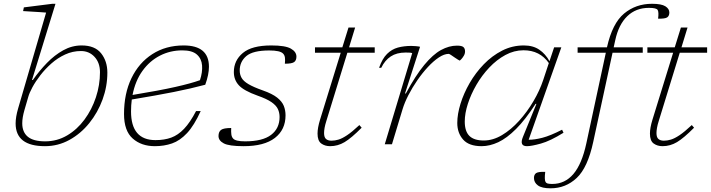

<svg xmlns="http://www.w3.org/2000/svg" viewBox="-20 -762 3754 1014"><path d="M223.5 -695.5Q214 -696.5 190.5 -698Q167 -699.5 141.8 -701Q116.5 -702.5 102 -703.5L106 -723L256.5 -742H273L149 -339.5H153.5Q187.5 -388 227.8 -429.5Q268 -471 314 -496.5Q360 -522 411 -522Q481 -522 514 -480.5Q547 -439 547 -378.5Q547 -306 521.8 -236.8Q496.5 -167.5 451.5 -111.8Q406.5 -56 346.5 -23Q286.5 10 217.5 10Q62.5 10 62.5 -110Q62.5 -144 75.5 -188.5ZM109 -180.5Q97.5 -140.5 97.5 -111Q97.5 -64 127 -39.8Q156.5 -15.5 218.5 -15.5Q281.5 -15.5 334.5 -46.8Q387.5 -78 426.2 -130.5Q465 -183 486.5 -248Q508 -313 508 -380.5Q508 -430.5 479.5 -461.5Q451 -492.5 407.5 -492.5Q363.5 -492.5 324 -474.2Q284.5 -456 251.5 -426.8Q218.5 -397.5 193 -364.5Q167.5 -331.5 151.2 -301.2Q135 -271 129.5 -251Z M1040 -175.5Q1005.5 -99.5 968 -59.2Q930.5 -19 888.5 -4.5Q846.5 10 798 10Q726.5 10 680.8 -30.5Q635 -71 635 -160Q635 -267.5 674.2 -349Q713.5 -430.5 784.5 -476.2Q855.5 -522 950 -522Q1083.5 -522 1083.5 -409.5Q1083.5 -368.5 1064 -314.5Q987.5 -294 896.8 -276Q806 -258 676 -236.5Q672 -206 672 -173.5Q672 -22 801.5 -22Q848 -22 884.2 -35.2Q920.5 -48.5 952.2 -81.8Q984 -115 1015.5 -175.5ZM943 -496Q879 -496 824.8 -468.2Q770.5 -440.5 732.5 -387.8Q694.5 -335 680 -260.5Q822.5 -284 905.8 -302.8Q989 -321.5 1036 -338.5Q1050 -380.5 1047.2 -416.2Q1044.5 -452 1019.8 -474Q995 -496 943 -496Z M1201 -86Q1200 -65.5 1201.8 -52.2Q1203.5 -39 1211 -30.5Q1224 -15.5 1274.5 -15.5Q1367 -15.5 1411.8 -49.8Q1456.5 -84 1456.5 -144Q1456.5 -167 1447.5 -186.2Q1438.5 -205.5 1413.5 -222.8Q1388.5 -240 1340 -257Q1267.5 -283 1241.2 -311.8Q1215 -340.5 1215 -381.5Q1215 -442.5 1262.5 -482.2Q1310 -522 1412.5 -522Q1487 -522 1516.2 -505.2Q1545.5 -488.5 1545.5 -463Q1545.5 -443 1533.5 -434.2Q1521.5 -425.5 1484.5 -425.5Q1486.5 -444.5 1484.8 -457.8Q1483 -471 1475 -479Q1459.5 -495.5 1402 -495.5Q1315.5 -495.5 1280.8 -465.8Q1246 -436 1246 -390Q1246 -368.5 1255.8 -351Q1265.5 -333.5 1292 -317.8Q1318.5 -302 1368 -284.5Q1418 -267 1443.8 -246.5Q1469.5 -226 1478.8 -202.8Q1488 -179.5 1488 -153Q1488 -77 1431.8 -33.5Q1375.5 10 1266.5 10Q1189.5 10 1161.8 -4.8Q1134 -19.5 1134 -43.5Q1134 -66 1147.5 -76Q1161 -86 1201 -86Z M1703.5 -123Q1697 -102.5 1694.2 -86.8Q1691.5 -71 1691.5 -59.5Q1691.5 -36.5 1702 -27.8Q1712.5 -19 1730.5 -19Q1748.5 -19 1767.8 -24.8Q1787 -30.5 1813.2 -48Q1839.5 -65.5 1878 -101.5L1890 -87.5Q1836 -33 1800 -11.5Q1764 10 1723.5 10Q1696 10 1676.5 -4.2Q1657 -18.5 1657 -56.5Q1657 -86.5 1670 -129L1779.5 -483.5H1643.5V-512H1788L1820.5 -616.5H1855.5L1823.5 -512H1959V-483.5H1814.5Z M2157 -481.5Q2150 -484 2140 -484.2Q2130 -484.5 2121.5 -484.5Q2075 -484.5 2043.8 -464Q2012.5 -443.5 1993.5 -404H1982Q1999 -452.5 2024 -477.2Q2049 -502 2081.2 -510.8Q2113.5 -519.5 2152.5 -519.5Q2163.5 -519.5 2177 -518.2Q2190.5 -517 2198.5 -515L2119 -268.5H2123.5Q2175 -364 2220.8 -419.2Q2266.5 -474.5 2309 -497.8Q2351.5 -521 2393.5 -521Q2418.5 -521 2427.2 -513.5Q2436 -506 2436 -490.5Q2436 -478.5 2429.5 -467.5Q2423 -456.5 2416 -449.2Q2409 -442 2407.5 -442Q2406 -442 2397.8 -447.5Q2389.5 -453 2379.5 -459.5Q2370 -466.5 2361.2 -472Q2352.5 -477.5 2350 -477.5Q2326 -477.5 2297.5 -458.5Q2269 -439.5 2239.8 -408Q2210.5 -376.5 2184 -338Q2157.5 -299.5 2137 -259.8Q2116.5 -220 2106 -185L2050 0H2012Z M2742 -39.5 2813 -213.5H2808.5Q2754.5 -130 2705.5 -81Q2656.5 -32 2611.5 -11Q2566.5 10 2523.5 10Q2456.5 10 2425.8 -25Q2395 -60 2395 -112.5Q2395 -159 2412 -214Q2429 -269 2460.2 -323.2Q2491.5 -377.5 2535 -422.5Q2578.5 -467.5 2632 -494.8Q2685.5 -522 2746.5 -522Q2795.5 -522 2828.2 -499.5Q2861 -477 2882 -439L2906.5 -512H2944.5L2772 -24Q2801.5 -23.5 2843.8 -34.2Q2886 -45 2948.5 -77L2956 -61Q2886 -17.5 2836.5 -3.8Q2787 10 2763 10Q2721.5 10 2742 -39.5ZM2434.5 -120Q2434.5 -68.5 2459 -44.2Q2483.5 -20 2535 -20Q2583.5 -20 2631.2 -48.5Q2679 -77 2721.5 -124Q2764 -171 2797.2 -227.5Q2830.5 -284 2849 -340L2878.5 -429Q2831 -496.5 2745 -496.5Q2695 -496.5 2649 -471.5Q2603 -446.5 2564 -405.2Q2525 -364 2496 -314Q2467 -264 2450.8 -213.5Q2434.5 -163 2434.5 -120Z M3113 -12.5Q3084 123 3025.8 177.8Q2967.5 232.5 2887.5 232.5Q2841.5 232.5 2820.8 217.2Q2800 202 2800 178Q2800 160 2811.5 152.2Q2823 144.5 2859.5 145.5Q2854.5 187 2861 198.5Q2865 205.5 2873.8 207.5Q2882.5 209.5 2896.5 209.5Q2963.5 209.5 3008.2 157Q3053 104.5 3076.5 -4.5L3179.5 -483.5H3030.5V-512H3185.5Q3214 -639 3276 -690.5Q3338 -742 3423.5 -742Q3473 -742 3494 -728.8Q3515 -715.5 3515 -696Q3515 -678 3503.5 -670.2Q3492 -662.5 3455.5 -663.5Q3460 -697 3453.5 -709Q3447.5 -720.5 3407 -720.5Q3338.5 -720.5 3292.8 -676.5Q3247 -632.5 3229 -548.5L3221 -512H3374.5V-483.5H3215Z M3459 -123Q3452.5 -102.5 3449.8 -86.8Q3447 -71 3447 -59.5Q3447 -36.5 3457.5 -27.8Q3468 -19 3486 -19Q3504 -19 3523.2 -24.8Q3542.5 -30.5 3568.8 -48Q3595 -65.5 3633.5 -101.5L3645.5 -87.5Q3591.5 -33 3555.5 -11.5Q3519.5 10 3479 10Q3451.5 10 3432 -4.2Q3412.5 -18.5 3412.5 -56.5Q3412.5 -86.5 3425.5 -129L3535 -483.5H3399V-512H3543.5L3576 -616.5H3611L3579 -512H3714.5V-483.5H3570Z"/></svg>

Font: Newsreader 6pt ExtraLight
Style: Italic
Weight: 275
Italic angle: -17°
Designer: Hugues Gentile
Foundry: Production Type
Version: Version 1.003; ttfautohint (v1.8.3)